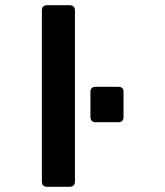

<svg xmlns="http://www.w3.org/2000/svg" viewBox="-20 -723 640 743"><path d="M248 0H164Q142 0 142 -21V-682Q142 -703 164 -703H248Q270 -703 270 -682V-21Q270 0 248 0ZM458 -368V-271Q458 -250 438 -250H350Q330 -250 330 -272V-367Q330 -387 350 -387H438Q458 -387 458 -368Z"/></svg>

Font: RajdhaniMono
Style: Bold
Weight: 700
Monospace: yes
Designer: Satya Rajpurohit, Jyotish Sonowal
Foundry: Indian Type Foundry
Version: Version 1.201;PS 1.0;hotconv 1.0.78;makeotf.lib2.5.61930; tt